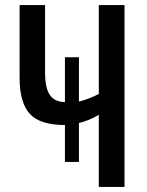

<svg xmlns="http://www.w3.org/2000/svg" viewBox="-20 -734 578 754"><path d="M469 -714V0H368V-283Q329 -260 290 -251V-98H235V-243Q137 -243 97 -287Q57 -331 57 -428V-714H157V-449Q157 -389 175.5 -361.5Q194 -334 235 -333V-509H290V-335Q327 -344 368 -365V-714Z"/></svg>

Font: Noto Sans ExtraCondensed Medium
Style: Regular
Weight: 500
Width: 2
Designer: Monotype Design Team
Foundry: Monotype Imaging Inc.
Version: Version 2.013; ttfautohint (v1.8.4.7-5d5b)